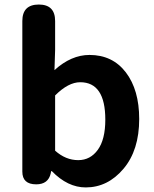

<svg xmlns="http://www.w3.org/2000/svg" viewBox="-20 -818 684 852"><path d="M79.1 -56.6V-724.6Q79.1 -797.9 152.3 -797.9Q224.6 -797.9 224.6 -724.6V-596.7L221.7 -506.8Q295.9 -574.2 377 -574.2Q479.5 -574.2 538.6 -496.6Q597.7 -418.9 597.7 -290Q597.7 -151.4 527.8 -68.8Q458 13.7 360.4 13.7Q280.3 13.7 210 -58.6H207L205.1 -48.8Q194.3 0 140.6 0Q79.1 0 79.1 -56.6ZM224.6 -394.5V-149.4Q271.5 -107.4 327.1 -107.4Q380.9 -107.4 414.1 -153.3Q447.3 -199.2 447.3 -287.1Q447.3 -453.1 335.9 -453.1Q283.2 -453.1 224.6 -394.5Z"/></svg>

Font: GenSenMaruGothic TW TTF Bold
Style: Regular
Weight: 700
Version: Version 1.301